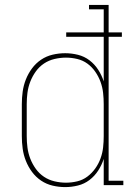

<svg xmlns="http://www.w3.org/2000/svg" viewBox="-20 -755 540 783"><path d="M246 8Q220 8 194.5 2Q169 -4 147.5 -18.5Q126 -33 110.5 -54Q95 -75 85.5 -99Q76 -123 72.5 -148.5Q69 -174 69 -200V-330Q69 -356 72.5 -381.5Q76 -407 85.5 -431Q95 -455 110.5 -476Q126 -497 147.5 -511.5Q169 -526 194.5 -532Q220 -538 246 -538Q272 -538 298 -531.5Q324 -525 345 -509Q366 -493 380.5 -470.5Q395 -448 403 -423V-605H250V-623H403V-717H343V-735H423V-623H477V-605H423V-18H483V0H403V-107Q395 -82 380.5 -59.5Q366 -37 345 -21Q324 -5 298 1.5Q272 8 246 8ZM249 -10Q272 -10 295 -15.5Q318 -21 336.5 -35Q355 -49 368.5 -68Q382 -87 390 -109Q398 -131 400.5 -154Q403 -177 403 -200V-330Q403 -353 400.5 -376Q398 -399 390 -421Q382 -443 368.5 -462.5Q355 -482 336.5 -495.5Q318 -509 295 -514.5Q272 -520 249 -520Q226 -520 202.5 -514.5Q179 -509 159.5 -496Q140 -483 126 -463.5Q112 -444 103.5 -422Q95 -400 92 -377Q89 -354 89 -330V-200Q89 -176 92 -153Q95 -130 103.5 -108Q112 -86 126 -66.5Q140 -47 159.5 -34Q179 -21 202.5 -15.5Q226 -10 249 -10Z"/></svg>

Font: Iosevka Slab Thin
Style: Regular
Weight: 100
Monospace: yes
Designer: Belleve Invis
Foundry: Belleve Invis
Version: Version 11.1.0; ttfautohint (v1.8.3)